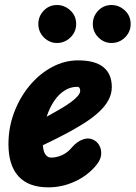

<svg xmlns="http://www.w3.org/2000/svg" viewBox="-20 -756 554 784"><path d="M177.5 9Q96.5 9 55.5 -36Q14.5 -81 14.5 -167.5Q14.5 -235.5 37.8 -297Q61 -358.5 101 -406.5Q141 -454.5 192.2 -482Q243.5 -509.5 299 -509.5Q368 -509.5 402.2 -481.8Q436.5 -454 436.5 -400.5Q436.5 -378 427.2 -356.5Q418 -335 399.2 -314.2Q380.5 -293.5 352.5 -272.8Q324.5 -252 287 -231Q264 -217.5 229.5 -199.8Q195 -182 155 -163Q155.5 -154.5 156.8 -147.8Q158 -141 160 -135.5Q164 -125.5 171.2 -119Q178.5 -112.5 188.5 -112.5Q211.5 -112.5 234.2 -123Q257 -133.5 274 -154.5Q296.5 -180.5 322.8 -188Q349 -195.5 370.5 -179.5Q381 -172 388 -157Q395 -142 392.8 -122.2Q390.5 -102.5 371.5 -79.5Q337 -38.5 285.5 -14.8Q234 9 177.5 9ZM170.5 -279.5Q184.5 -287 198 -294.8Q211.5 -302.5 225.5 -310.5Q253 -326.5 271 -340Q289 -353.5 298.2 -364.8Q307.5 -376 307.5 -385Q307.5 -391.5 304.8 -396.5Q302 -401.5 295.5 -401.5Q267.5 -401.5 243.5 -386.2Q219.5 -371 201 -343.5Q182.5 -316 170.5 -279.5ZM435 -580.5Q404.5 -580.5 381.8 -603.2Q359 -626 359 -658Q359 -689.5 381 -712.5Q403 -735.5 435 -735.5Q466 -735.5 489.8 -713.5Q513.5 -691.5 513.5 -658Q513.5 -626 490.5 -603.2Q467.5 -580.5 435 -580.5ZM212.5 -580.5Q182 -580.5 159.2 -603.2Q136.5 -626 136.5 -658Q136.5 -689.5 158.5 -712.5Q180.5 -735.5 212.5 -735.5Q243.5 -735.5 267.2 -713.5Q291 -691.5 291 -658Q291 -626 267.8 -603.2Q244.5 -580.5 212.5 -580.5Z"/></svg>

Font: Edu VIC WA NT Hand Pre
Style: Regular
Weight: 400
Designer: Tina and Corey Anderson, Eben Sorkin, Mirko Velimirovic
Foundry: Google for Education
Version: Version 1.000